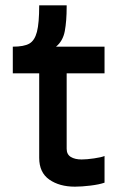

<svg xmlns="http://www.w3.org/2000/svg" viewBox="-20 -700 448 720"><path d="M261 0Q203 0 165 -26.5Q127 -53 127 -108V-425H28V-525Q70 -525 90 -536.5Q110 -548 118.5 -580.5Q127 -613 127 -680H230Q230 -678 230 -675Q230 -621 223 -583.5Q216 -546 190 -525H372V-425H230V-142Q230 -121 245.5 -111.5Q261 -102 286 -102Q305 -102 332.5 -106Q360 -110 372 -115V-15Q352 -8 319 -4Q286 0 261 0Z"/></svg>

Font: Easer Grotesk Variable
Style: Regular
Weight: 400
Designer: Boardeaser, Bonnie Shaver-Troup, Thomas Jockin
Foundry: Lexend
Version: Version 1.001;Glyphs 3.1.2 (3151)